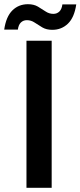

<svg xmlns="http://www.w3.org/2000/svg" viewBox="-56 -894 383 914"><path d="M70 0V-700H190V0ZM193 -752Q165 -752 145.5 -763.5Q126 -775 109 -786.5Q92 -798 72 -798Q55 -798 43.5 -787Q32 -776 29 -753H-36Q-27 -815 3 -844.5Q33 -874 77 -874Q105 -874 124.5 -862.5Q144 -851 161 -839.5Q178 -828 198 -828Q215 -828 226.5 -839Q238 -850 241 -873H307Q298 -811 267.5 -781.5Q237 -752 193 -752Z"/></svg>

Font: DM Sans 20pt SemiBold
Style: Regular
Weight: 600
Version: Version 4.004;gftools[0.9.30]